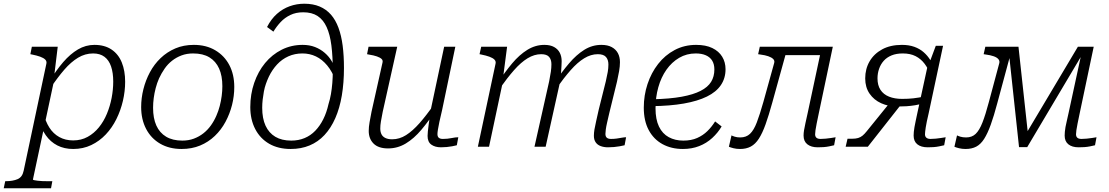

<svg xmlns="http://www.w3.org/2000/svg" viewBox="-90 -788 5955 1031"><path d="M-70 223 -62 185H-60Q-21 185 4.5 174Q30 163 37 129L159 -446Q162 -459 153 -468Q144 -477 126 -483.5Q108 -490 83 -495L73 -497L81 -537H220L201 -380L205 -378L87 175Q86 178 93.5 179.5Q101 181 112.5 182.5Q124 184 138 184.5Q152 185 166 185H191L184 223ZM118 -145 144 -180Q154 -136 175 -103Q196 -70 228.5 -52Q261 -34 303 -34Q346 -34 380.5 -53Q415 -72 441 -104Q467 -136 484 -177Q501 -218 509.5 -262.5Q518 -307 518 -350Q518 -397 506.5 -431Q495 -465 471 -483Q447 -501 410 -501Q367 -501 329 -478Q291 -455 255.5 -414Q220 -373 183 -318L176 -352Q212 -411 249.5 -454.5Q287 -498 328.5 -522.5Q370 -547 417 -547Q472 -547 509 -522Q546 -497 564 -452.5Q582 -408 582 -349Q582 -298 570 -246.5Q558 -195 535 -148.5Q512 -102 478 -66Q444 -30 400 -9Q356 12 303 12Q255 12 218 -7Q181 -26 156 -61.5Q131 -97 118 -145Z M1072 -167Q1083 -192 1090 -219Q1097 -246 1100.5 -273Q1104 -300 1104 -325Q1104 -381 1086.5 -420Q1069 -459 1034.5 -480Q1000 -501 947 -501Q913 -501 885 -490.5Q857 -480 834 -462Q811 -444 794 -419.5Q777 -395 764 -367Q753 -342 746 -315Q739 -288 735.5 -261.5Q732 -235 732 -209Q732 -153 749.5 -114Q767 -75 802 -54Q837 -33 889 -33Q923 -33 951 -43.5Q979 -54 1002 -72Q1025 -90 1042.5 -114.5Q1060 -139 1072 -167ZM668 -213Q668 -261 680 -309Q692 -357 715 -400Q738 -443 772.5 -476Q807 -509 851.5 -528Q896 -547 951 -547Q1017 -547 1066 -518Q1115 -489 1141.5 -438.5Q1168 -388 1168 -321Q1168 -272 1156 -224.5Q1144 -177 1121 -134Q1098 -91 1063.5 -58Q1029 -25 984.5 -6.5Q940 12 885 12Q819 12 770 -16.5Q721 -45 694.5 -96Q668 -147 668 -213Z M1538 -722Q1499 -722 1469 -707.5Q1439 -693 1417 -669.5Q1395 -646 1378 -618L1344 -643Q1366 -686 1397 -713.5Q1428 -741 1465.5 -754.5Q1503 -768 1544 -768Q1591 -768 1626.5 -753Q1662 -738 1687 -709.5Q1712 -681 1727.5 -639Q1743 -597 1750 -543Q1757 -489 1757 -423Q1757 -343 1745.5 -275Q1734 -207 1710.5 -153.5Q1687 -100 1652.5 -63Q1618 -26 1572.5 -7Q1527 12 1471 12Q1404 12 1355.5 -16Q1307 -44 1280.5 -95Q1254 -146 1254 -213Q1254 -282 1275 -343Q1296 -404 1333.5 -449.5Q1371 -495 1422.5 -521Q1474 -547 1535 -547Q1572 -547 1601.5 -535.5Q1631 -524 1654 -504Q1677 -484 1691.5 -459Q1706 -434 1712 -407V-355Q1694 -404 1667 -436.5Q1640 -469 1606.5 -485Q1573 -501 1534 -501Q1493 -501 1458.5 -485.5Q1424 -470 1398 -442Q1372 -414 1354 -377Q1345 -358 1338 -338Q1331 -318 1327 -296.5Q1323 -275 1320.5 -253Q1318 -231 1318 -209Q1318 -152 1336 -113Q1354 -74 1388.5 -53.5Q1423 -33 1474 -33Q1513 -33 1545.5 -46.5Q1578 -60 1603 -86Q1628 -112 1646 -148Q1664 -184 1674 -229Q1682 -254 1687 -282.5Q1692 -311 1694.5 -342.5Q1697 -374 1697 -407Q1697 -485 1689.5 -544Q1682 -603 1664 -642.5Q1646 -682 1615.5 -702Q1585 -722 1538 -722Z M1965 -187Q1959 -157 1955.5 -136Q1952 -115 1952 -98Q1952 -80 1958.5 -67Q1965 -54 1979.5 -47Q1994 -40 2016 -40Q2055 -40 2090.5 -62.5Q2126 -85 2163 -127Q2200 -169 2241 -228L2253 -200Q2213 -139 2173 -91.5Q2133 -44 2089 -17.5Q2045 9 1994 9Q1942 9 1916 -17Q1890 -43 1890 -85Q1890 -106 1894.5 -131.5Q1899 -157 1905 -188L1964 -452Q1967 -464 1959 -471.5Q1951 -479 1934 -485Q1917 -491 1891 -495L1881 -497L1889 -537H2043ZM2284 -197Q2275 -160 2269.5 -134Q2264 -108 2261.5 -92Q2259 -76 2259 -68Q2259 -54 2266.5 -48Q2274 -42 2288 -42Q2313 -42 2334.5 -46.5Q2356 -51 2371 -51L2363 -8Q2352 -5 2338 -2.5Q2324 0 2309 1.5Q2294 3 2278 3Q2246 3 2226 -11.5Q2206 -26 2206 -58Q2206 -67 2207.5 -82.5Q2209 -98 2212 -120Q2215 -142 2219 -169L2217 -170L2295 -537H2355Z M2476 0H2536L2614 -367L2612 -376L2633 -537H2494L2485 -497L2495 -495Q2520 -490 2538 -483.5Q2556 -477 2565 -468Q2574 -459 2571 -446ZM3182 -182 3223 -349Q3230 -380 3234.5 -406Q3239 -432 3239 -454Q3239 -482 3228 -502.5Q3217 -523 3195 -535Q3173 -547 3139 -547Q3090 -547 3047.5 -520.5Q3005 -494 2965.5 -447.5Q2926 -401 2885 -340L2897 -312Q2938 -370 2974.5 -411.5Q3011 -453 3047 -475Q3083 -497 3120 -497Q3151 -497 3164 -482Q3177 -467 3177 -442Q3177 -422 3173.5 -401.5Q3170 -381 3163 -351L3125 -199Q3117 -162 3111 -136.5Q3105 -111 3102 -92.5Q3099 -74 3099 -59Q3099 -38 3108.5 -24Q3118 -10 3135.5 -3.5Q3153 3 3175 3Q3192 3 3207.5 1.5Q3223 0 3237.5 -2.5Q3252 -5 3264 -8L3272 -51Q3262 -51 3249 -48.5Q3236 -46 3221.5 -44Q3207 -42 3191 -42Q3176 -42 3168.5 -48.5Q3161 -55 3161 -69Q3161 -78 3163 -93Q3165 -108 3170 -130Q3175 -152 3182 -182ZM2780 0H2840L2917 -347Q2918 -354 2920 -369Q2922 -384 2923 -401Q2924 -418 2925 -433.5Q2926 -449 2926 -459Q2926 -485 2916 -504.5Q2906 -524 2885.5 -535.5Q2865 -547 2833 -547Q2785 -547 2742 -520.5Q2699 -494 2660 -447.5Q2621 -401 2581 -340L2593 -312Q2634 -370 2670.5 -411.5Q2707 -453 2743 -475Q2779 -497 2816 -497Q2846 -497 2858.5 -482.5Q2871 -468 2871 -443Q2871 -424 2868 -403Q2865 -382 2859 -352Z M3577 12Q3515 12 3467.5 -14Q3420 -40 3393.5 -89.5Q3367 -139 3367 -210Q3367 -276 3387 -336.5Q3407 -397 3444 -444.5Q3481 -492 3533 -519.5Q3585 -547 3648 -547Q3700 -547 3735 -530Q3770 -513 3788 -483.5Q3806 -454 3806 -416Q3806 -368 3781 -331Q3756 -294 3706 -269.5Q3656 -245 3582 -232Q3508 -219 3410 -218L3415 -255Q3507 -257 3570 -268.5Q3633 -280 3672 -300Q3711 -320 3728.5 -348.5Q3746 -377 3746 -415Q3746 -443 3734.5 -462Q3723 -481 3700.5 -491Q3678 -501 3646 -501Q3597 -501 3557 -477.5Q3517 -454 3488.5 -413.5Q3460 -373 3445 -319.5Q3430 -266 3430 -206Q3430 -147 3448.5 -108.5Q3467 -70 3501 -51.5Q3535 -33 3579 -33Q3622 -33 3653.5 -47Q3685 -61 3708.5 -84Q3732 -107 3750 -136L3785 -109Q3765 -75 3734.5 -47Q3704 -19 3664.5 -3.5Q3625 12 3577 12Z M4009 -240Q3990 -173 3974 -131Q3958 -89 3937.5 -69.5Q3917 -50 3885 -50Q3868 -50 3855.5 -54Q3843 -58 3838 -61L3824 0Q3833 4 3849 8Q3865 12 3884 12Q3917 12 3941.5 -1Q3966 -14 3985 -43.5Q4004 -73 4021 -120.5Q4038 -168 4057 -237L4140 -537H3990L3981 -497L3994 -495Q4018 -492 4035.5 -486Q4053 -480 4062 -471Q4071 -462 4067 -449ZM4096 -492H4323L4334 -537H4105ZM4287 -67Q4287 -75 4289 -89Q4291 -103 4295.5 -125.5Q4300 -148 4307 -181L4382 -537H4323L4247 -181Q4240 -149 4235 -126.5Q4230 -104 4227.5 -88.5Q4225 -73 4225 -60Q4225 -29 4245.5 -13Q4266 3 4301 3Q4317 3 4332 2Q4347 1 4362 -2Q4377 -5 4389 -8L4397 -51Q4386 -49 4372.5 -47Q4359 -45 4344.5 -43.5Q4330 -42 4317 -42Q4301 -42 4294 -48.5Q4287 -55 4287 -67Z M4696 -246 4755 -235 4570 0H4451L4461 -43H4485Q4505 -43 4518 -47Q4531 -51 4541.5 -59.5Q4552 -68 4564 -83ZM4928 -415 4907 -383Q4895 -419 4875 -445.5Q4855 -472 4826.5 -486.5Q4798 -501 4758 -501Q4723 -501 4697.5 -490.5Q4672 -480 4655.5 -461.5Q4639 -443 4630.5 -418.5Q4622 -394 4622 -367Q4622 -330 4638 -305.5Q4654 -281 4684 -269Q4714 -257 4754 -257Q4787 -257 4814 -260Q4841 -263 4881 -271L4871 -234Q4848 -227 4824.5 -223Q4801 -219 4777 -217.5Q4753 -216 4728 -216Q4681 -216 4642 -233.5Q4603 -251 4579.5 -285Q4556 -319 4556 -367Q4556 -418 4579.5 -458.5Q4603 -499 4647 -523Q4691 -547 4753 -547Q4791 -547 4820 -536.5Q4849 -526 4870 -507.5Q4891 -489 4905.5 -465.5Q4920 -442 4928 -415ZM4897 -181Q4891 -155 4887 -136.5Q4883 -118 4881 -104Q4879 -90 4878 -81.5Q4877 -73 4877 -67Q4877 -55 4884.5 -48.5Q4892 -42 4907 -42Q4921 -42 4935 -43.5Q4949 -45 4962.5 -47Q4976 -49 4988 -51L4980 -8Q4967 -5 4952.5 -2Q4938 1 4922.5 2Q4907 3 4892 3Q4856 3 4836 -13Q4816 -29 4816 -60Q4816 -69 4817 -80Q4818 -91 4820.5 -105.5Q4823 -120 4827 -138.5Q4831 -157 4836 -181L4893 -443L4901 -451L4935 -542H4974Z M5379 -537H5324L5382 2H5426L5746 -537H5698L5408 -50H5432ZM5220 -240Q5202 -172 5185.5 -130Q5169 -88 5149 -69Q5129 -50 5098 -50Q5080 -50 5067 -54Q5054 -58 5049 -61L5035 0Q5044 4 5060 8Q5076 12 5095 12Q5128 12 5152 -0.5Q5176 -13 5194.5 -42Q5213 -71 5230 -118Q5247 -165 5265 -233L5347 -537H5201L5192 -497L5205 -495Q5228 -492 5245.5 -486Q5263 -480 5271 -470.5Q5279 -461 5276 -449ZM5688 -67Q5688 -75 5690 -89Q5692 -103 5696.5 -125.5Q5701 -148 5708 -181L5783 -537H5725L5648 -181Q5643 -157 5638.5 -138.5Q5634 -120 5631.5 -106Q5629 -92 5628 -80.5Q5627 -69 5627 -60Q5627 -29 5647 -13Q5667 3 5702 3Q5717 3 5732.5 2Q5748 1 5763 -2Q5778 -5 5790 -8L5798 -51Q5787 -49 5773.5 -47Q5760 -45 5745.5 -43.5Q5731 -42 5718 -42Q5702 -42 5695 -48.5Q5688 -55 5688 -67Z"/></svg>

Font: Roboto Serif ExtraLight
Style: Italic
Weight: 250
Italic angle: -10°
Designer: Greg Gazdowicz
Foundry: Commercial Type
Version: Version 1.008